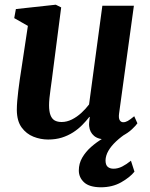

<svg xmlns="http://www.w3.org/2000/svg" viewBox="-20 -583 638 816"><path d="M184.5 10Q152.5 10 122.2 -2Q92 -14 72 -41.2Q52 -68.5 51.5 -115Q51.5 -132.5 53.2 -153.5Q55 -174.5 57.8 -197.8Q60.5 -221 64 -244.8Q67.5 -268.5 71 -290.5L98.5 -473L40.5 -506L47.5 -544.5L217 -563L240 -551.5L206 -288.5Q203.5 -267 200.5 -245.5Q197.5 -224 194.8 -203.8Q192 -183.5 190.2 -166.2Q188.5 -149 188.5 -136Q188.5 -109.5 194.5 -93.8Q200.5 -78 212.2 -71.2Q224 -64.5 242 -64.5Q264 -64.5 285.5 -75.2Q307 -86 325.8 -103.2Q344.5 -120.5 358.5 -139L415 -558.5H549L486 -100Q483.5 -81 488.8 -72.2Q494 -63.5 504 -63.5Q513 -63.5 523 -69Q533 -74.5 550.5 -89L564 -59Q558.5 -50.5 541.2 -34Q524 -17.5 496.8 -3.8Q469.5 10 435 10Q398 10 379.8 -5.5Q361.5 -21 359 -46.5Q358.5 -49.5 358.5 -54Q358.5 -58.5 359 -63.8Q359.5 -69 360.2 -74.8Q361 -80.5 361.5 -85.5L360 -86.5Q346.5 -69 329.5 -51.8Q312.5 -34.5 290.8 -20.5Q269 -6.5 242.8 1.8Q216.5 10 184.5 10ZM408 213Q359.5 212.5 337.2 191.8Q315 171 315 141.5Q315 112 329.5 87Q344 62 367.2 41.5Q390.5 21 417.8 4.8Q445 -11.5 470.5 -24.5L495.5 -35L525.5 -22Q495 -2.5 473.5 17.8Q452 38 440.5 58.2Q429 78.5 428.5 98.5Q428.5 118 437.8 126Q447 134 462.5 134Q481 134 499.2 124.8Q517.5 115.5 536.5 100L551.5 146.5Q533 170 495.5 191.5Q458 213 408 213Z"/></svg>

Font: Merriweather 28pt
Style: Bold Italic
Weight: 700
Italic angle: -7.8°
Version: Version 2.101